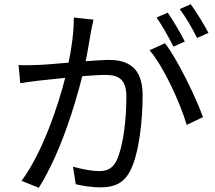

<svg xmlns="http://www.w3.org/2000/svg" viewBox="-20 -867 1019 910"><path d="M68 -559 76 -473C102 -477 142 -482 165 -485C191 -488 238 -493 289 -498C255 -365 182 -144 82 -10L164 23C267 -142 334 -364 370 -506C413 -509 452 -512 475 -512C538 -512 579 -497 579 -407C579 -300 564 -173 533 -107C512 -64 483 -56 447 -56C420 -56 367 -65 326 -77L339 6C370 14 418 21 455 21C519 21 567 4 599 -61C640 -144 656 -299 656 -416C656 -549 584 -583 496 -583C472 -583 432 -580 386 -577C397 -630 406 -688 411 -717C415 -735 419 -756 423 -774L330 -784C330 -718 320 -640 305 -570C246 -565 189 -560 156 -559C124 -558 99 -557 68 -559ZM689 -629C758 -548 835 -376 865 -275L942 -312C909 -404 823 -583 762 -662ZM722 -784C749 -746 782 -686 802 -646L856 -670C836 -710 800 -771 775 -807ZM832 -824C860 -787 893 -730 914 -687L968 -711C949 -748 911 -810 884 -847Z"/></svg>

Font: GenEiGothic-pro-Regular
Style: Regular
Weight: 400
Designer: Ryoko NISHIZUKA (kana & ideographs); Paul D. Hunt (Latin, Greek & Cyrillic); Wenlong ZHANG (bopomofo); Sandoll Communica
Foundry: Adobe Systems Incorporated; o_tamon
Version: Version 1.000.140830